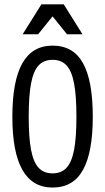

<svg xmlns="http://www.w3.org/2000/svg" viewBox="-20 -842 478 872"><path d="M36.1 -311.5Q36.1 -474.6 81.5 -554.7Q127 -634.8 218.8 -634.8Q312.5 -634.8 356.9 -555.2Q401.4 -475.6 401.4 -311.5Q401.4 -150.4 356.9 -70.3Q312.5 9.8 218.8 9.8Q127 9.8 81.5 -70.8Q36.1 -151.4 36.1 -311.5ZM327.1 -311.5Q327.1 -407.2 316.4 -463.4Q305.7 -519.5 282.2 -544.9Q258.8 -570.3 218.8 -570.3Q178.7 -570.3 155.3 -544.9Q131.8 -519.5 121.1 -463.4Q110.4 -407.2 110.4 -311.5Q110.4 -216.8 121.1 -161.1Q131.8 -105.5 155.3 -80.1Q178.7 -54.7 218.8 -54.7Q258.8 -54.7 282.2 -80.1Q305.7 -105.5 316.4 -161.1Q327.1 -216.8 327.1 -311.5ZM168 -822.3H269.5L354.5 -686.5H284.2L199.2 -792H238.3L153.3 -686.5H83Z"/></svg>

Font: Sudo Var
Style: Regular
Weight: 400
Monospace: yes
Designer: Jens Kutilek
Foundry: Jens Kutilek
Version: Version 0.065;FEAKit 1.0